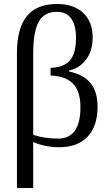

<svg xmlns="http://www.w3.org/2000/svg" viewBox="-20 -724 549 957"><path d="M145.5 212.9H64.5V-459.5Q64.5 -582 113.5 -643.1Q162.6 -704.1 264.6 -704.1Q347.2 -704.1 394.5 -659.9Q441.9 -615.7 441.9 -536.6Q441.9 -471.7 409.4 -427.7Q377 -383.8 324.2 -372.6V-367.7Q396.5 -352.5 431.4 -309.6Q466.3 -266.6 466.3 -191.4Q466.3 -95.7 416.7 -43Q367.2 9.8 275.4 9.8Q205.1 9.8 145.5 -16.1ZM358.9 -535.2Q358.9 -597.7 335 -631.3Q311 -665 263.7 -665Q200.2 -665 172.9 -615.5Q145.5 -565.9 145.5 -457.5V-51.8Q203.1 -33.2 269.5 -33.2Q380.9 -33.2 380.9 -189.9Q380.9 -268.6 344.2 -306.6Q307.6 -344.7 231.9 -347.7V-385.7Q297.9 -387.7 328.4 -422.9Q358.9 -458 358.9 -535.2Z"/></svg>

Font: Liberation Serif
Style: Regular
Weight: 400
Designer: Steve Matteson
Foundry: Ascender Corporation
Version: Version 2.1.5